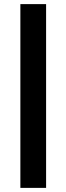

<svg xmlns="http://www.w3.org/2000/svg" viewBox="-20 -729 322 933"><path d="M79 184V-709H204V184Z"/></svg>

Font: MulishBold
Style: Bold
Weight: 700
Designer: Vernon Adams
Foundry: Vernon Adams
Version: Version 3.602; ttfautohint (v1.8.3)